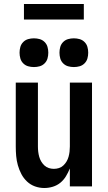

<svg xmlns="http://www.w3.org/2000/svg" viewBox="-20 -934 540 962"><path d="M202 8Q178 8 155.5 0Q133 -8 115.5 -24.5Q98 -41 87 -62Q76 -83 69.5 -106Q63 -129 61 -152.5Q59 -176 59 -200V-520H170V-200Q170 -187 171.5 -174Q173 -161 176.5 -148.5Q180 -136 186.5 -125Q193 -114 202.5 -105Q212 -96 224.5 -92Q237 -88 250 -88Q263 -88 275.5 -92Q288 -96 297.5 -105Q307 -114 313.5 -125Q320 -136 323.5 -148.5Q327 -161 328.5 -174Q330 -187 330 -200V-520H441V0H330V-90Q322 -70 310.5 -51Q299 -32 282.5 -18.5Q266 -5 245 1.5Q224 8 202 8ZM350 -598Q335 -598 321 -602Q307 -606 296.5 -616.5Q286 -627 282 -641Q278 -655 278 -670Q278 -685 282 -699Q286 -713 296.5 -723.5Q307 -734 321 -738Q335 -742 350 -742Q365 -742 379 -738Q393 -734 403.5 -723.5Q414 -713 418 -699Q422 -685 422 -670Q422 -655 418 -641Q414 -627 403.5 -616.5Q393 -606 379 -602Q365 -598 350 -598ZM150 -598Q135 -598 121 -602Q107 -606 96.5 -616.5Q86 -627 82 -641Q78 -655 78 -670Q78 -685 82 -699Q86 -713 96.5 -723.5Q107 -734 121 -738Q135 -742 150 -742Q165 -742 179 -738Q193 -734 203.5 -723.5Q214 -713 218 -699Q222 -685 222 -670Q222 -655 218 -641Q214 -627 203.5 -616.5Q193 -606 179 -602Q165 -598 150 -598ZM100 -836V-914H400V-836Z"/></svg>

Font: Iosevka Fixed
Style: Bold
Weight: 700
Monospace: yes
Designer: Belleve Invis
Foundry: Belleve Invis
Version: Version 32.3.0